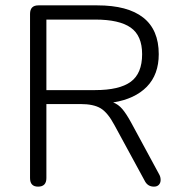

<svg xmlns="http://www.w3.org/2000/svg" viewBox="-20 -690 699 716"><path d="M92 -26V-638Q92 -670 123 -670H343Q456 -670 514 -624.5Q572 -579 572 -488Q572 -412 527.5 -366.5Q483 -321 402 -308Q421 -301 436 -283.5Q451 -266 469 -233L574 -39Q579 -30 579 -19Q579 -8 572.5 -1Q566 6 554 6Q530 6 519 -17L407 -223Q382 -270 355.5 -286Q329 -302 280 -302H153V-26Q153 6 122 6Q92 6 92 -26ZM510 -488Q510 -557 467.5 -587Q425 -617 335 -617H153V-354H335Q425 -354 467.5 -385Q510 -416 510 -488Z"/></svg>

Font: SN Pro Light
Style: Regular
Weight: 300
Designer: Tobias Whetton
Foundry: Supernotes
Version: Version 1.002